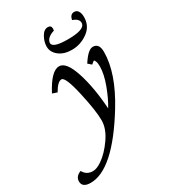

<svg xmlns="http://www.w3.org/2000/svg" viewBox="-345 -842 1066 1205"><g transform="rotate(-30 188.0 -239.5)"><path d="M-51.8 251Q-112.8 251 -112.8 206.5Q-112.8 170.4 -70.8 154.3Q-49.3 194.3 -3.4 194.3Q25.4 194.3 62.5 168.5Q113.3 133.3 158 68.6Q202.6 3.9 202.6 -54.7Q202.6 -125.5 171.4 -264.6Q140.1 -403.8 112.3 -403.8Q84.5 -403.8 50.8 -344.7L16.6 -356.4Q82.5 -482.4 140.1 -482.4Q191.4 -482.4 228.3 -369.6Q265.1 -256.8 275.4 -99.1Q307.6 -151.9 335 -225.6Q362.3 -299.3 362.3 -354.5Q362.3 -378.9 356.7 -391.4Q351.1 -403.8 349.1 -403.8Q344.7 -403.8 326.2 -387.2L302.2 -408.2Q349.6 -482.4 384.3 -482.4Q430.2 -482.4 430.2 -419.9Q430.2 -267.6 310.5 -72.8Q111.3 251 -51.8 251ZM263.2 -530.8Q207 -530.8 170.9 -558.8Q134.8 -586.9 134.8 -627.9Q134.8 -661.1 153.8 -695.8Q172.9 -730.5 202.1 -730.5Q226.1 -730.5 226.1 -705.6Q226.1 -699.7 224.6 -692.4Q167.5 -674.8 163.6 -637.2Q163.6 -600.6 273.9 -600.6Q392.1 -600.6 399.4 -642.1L399.9 -648.4Q399.9 -677.7 356.4 -692.4Q363.3 -730.5 392.6 -730.5Q411.1 -730.5 421.1 -714.8Q431.2 -699.2 431.2 -671.9Q431.2 -606.4 378.7 -568.6Q326.2 -530.8 263.2 -530.8Z"/></g></svg>

Font: Kelvinch
Style: Italic
Weight: 400
Italic angle: -10°
Designer: Paul James Miller
Foundry: High-Logic / Made with FontCreator
Version: Version 3.40;July 22, 2017;FontCreator 11.0.0.2388 64-bit